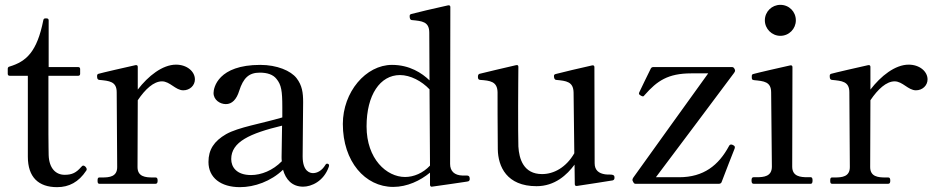

<svg xmlns="http://www.w3.org/2000/svg" viewBox="-20 -759 3857 793"><path d="M216 14C265 14 305 -7 336 -54C338 -56 338 -58 338 -60C338 -67 330 -75 324 -75C321 -75 318 -73 315 -69C295 -46 278 -37 247 -37C211 -37 183 -63 181 -118C181 -129 180 -163 180 -205V-446H303C308 -446 311 -449 311 -454V-474C311 -479 308 -482 303 -482H181V-675C181 -680 178 -683 173 -683H167C163 -683 160 -681 159 -676C133 -545 89 -505 19 -484C14 -483 12 -479 12 -475V-454C12 -449 15 -446 20 -446H95V-112C95 -27 139 14 216 14Z M707 -492C651 -492 592 -445 549 -389V-483C549 -488 546 -491 540 -490C508 -483 399 -458 386 -454C382 -452 381 -450 381 -445C381 -439 381 -430 390 -429C431 -425 462 -423 462 -378L464 -69C464 -29 432 -26 402 -26H390C384 -26 383 -21 383 -13C383 -5 384 0 390 0H623C629 0 631 -5 631 -13C631 -21 629 -26 623 -26H611C581 -26 548 -29 548 -69L549 -345C580 -391 615 -423 649 -423C682 -423 705 -386 737 -386C764 -386 785 -406 785 -431C785 -464 752 -492 707 -492Z M1331 -83C1329 -83 1327 -83 1324 -78C1309 -53 1289 -44 1273 -44C1263 -44 1230 -48 1230 -113C1230 -183 1232 -289 1232 -337C1232 -376 1228 -406 1205 -436C1181 -467 1124 -491 1055 -491C881 -491 862 -397 862 -375C862 -346 889 -329 913 -329C938 -329 957 -348 968 -384C985 -437 1008 -459 1053 -459C1084 -459 1108 -451 1122 -433C1142 -409 1146 -383 1146 -317V-274C1058 -248 966 -234 914 -205C864 -176 841 -141 841 -90C841 -25 892 14 971 14C1031 14 1099 -10 1149 -58C1160 -18 1186 12 1232 12C1266 12 1317 -10 1338 -70C1339 -73 1339 -75 1339 -76C1339 -80 1336 -83 1331 -83ZM1017 -36C957 -36 935 -69 935 -102C935 -173 1012 -208 1145 -240C1144 -188 1143 -134 1143 -111C1143 -105 1143 -99 1144 -93C1107 -55 1059 -36 1017 -36Z M1908 -34H1890C1857 -35 1839 -52 1839 -82L1840 -730C1840 -735 1837 -738 1831 -737C1789 -728 1687 -704 1678 -701C1673 -699 1672 -697 1672 -692C1672 -686 1673 -676 1682 -676C1723 -672 1753 -670 1753 -624L1754 -427C1723 -457 1672 -491 1599 -491C1491 -491 1396 -379 1396 -247C1396 -92 1488 13 1604 13C1662 13 1716 -13 1756 -46V4C1756 9 1759 13 1764 12C1804 6 1887 -5 1909 -9C1913 -10 1916 -10 1918 -13C1920 -15 1920 -17 1920 -20C1920 -25 1920 -34 1908 -34ZM1653 -28C1577 -28 1494 -102 1494 -237C1494 -367 1550 -449 1632 -449C1675 -449 1722 -424 1754 -390L1756 -75C1727 -44 1689 -28 1653 -28Z M2499 -38C2492 -38 2485 -38 2479 -39C2454 -43 2436 -55 2436 -85L2435 -482C2435 -487 2432 -490 2426 -489C2394 -482 2287 -457 2274 -453C2269 -451 2268 -449 2268 -445C2268 -439 2269 -430 2277 -429C2319 -425 2348 -422 2349 -377L2352 -126C2318 -67 2267 -40 2219 -40C2142 -40 2124 -103 2121 -154C2120 -176 2120 -251 2120 -322C2120 -389 2121 -458 2121 -483C2121 -489 2118 -491 2112 -490C2080 -483 1972 -457 1960 -454C1955 -452 1954 -447 1954 -442C1954 -437 1954 -430 1963 -429C2004 -426 2034 -423 2035 -378C2035 -363 2035 -217 2036 -143C2037 -71 2073 10 2196 10C2272 10 2322 -37 2353 -79L2354 1C2354 7 2357 10 2363 9C2394 4 2503 -12 2511 -14C2517 -16 2518 -21 2518 -25C2518 -32 2517 -38 2499 -38Z M2960 -6C2979 -55 3002 -116 3014 -145C3015 -148 3015 -149 3015 -151C3015 -155 3013 -157 3007 -160C3004 -162 3002 -162 2999 -162C2996 -162 2993 -160 2991 -156C2948 -76 2886 -27 2785 -27H2689C2689 -27 3009 -453 3012 -458C3016 -464 3016 -465 3016 -468C3016 -470 3015 -471 3014 -474C3011 -480 3008 -482 3003 -482H2678C2674 -482 2670 -480 2668 -476C2658 -455 2623 -385 2620 -377L2619 -373C2619 -369 2623 -366 2627 -364C2631 -362 2633 -361 2635 -361C2638 -361 2639 -362 2643 -367C2694 -425 2739 -456 2835 -456H2905C2905 -456 2599 -31 2596 -26C2594 -23 2592 -19 2592 -16C2592 -14 2593 -12 2594 -10C2597 -4 2599 0 2604 0H2950C2954 0 2958 -2 2960 -6Z M3203 -611C3239 -611 3267 -640 3267 -675C3267 -711 3239 -739 3203 -739C3168 -739 3139 -711 3139 -675C3139 -640 3168 -611 3203 -611ZM3329 0C3334 0 3336 -5 3336 -14C3336 -22 3334 -27 3329 -27H3316C3286 -27 3252 -30 3252 -71L3253 -482C3253 -487 3250 -490 3244 -489C3212 -482 3103 -457 3090 -453C3085 -451 3085 -448 3085 -441C3085 -434 3085 -429 3094 -428C3135 -424 3165 -422 3165 -377L3168 -71C3168 -30 3135 -27 3104 -27H3092C3086 -27 3084 -22 3084 -14C3084 -5 3086 0 3092 0Z M3733 -492C3677 -492 3618 -445 3575 -389V-483C3575 -488 3572 -491 3566 -490C3534 -483 3425 -458 3412 -454C3408 -452 3407 -450 3407 -445C3407 -439 3407 -430 3416 -429C3457 -425 3488 -423 3488 -378L3490 -69C3490 -29 3458 -26 3428 -26H3416C3410 -26 3409 -21 3409 -13C3409 -5 3410 0 3416 0H3649C3655 0 3657 -5 3657 -13C3657 -21 3655 -26 3649 -26H3637C3607 -26 3574 -29 3574 -69L3575 -345C3606 -391 3641 -423 3675 -423C3708 -423 3731 -386 3763 -386C3790 -386 3811 -406 3811 -431C3811 -464 3778 -492 3733 -492Z"/></svg>

Font: Shippori Mincho OTF Medium
Style: Regular
Weight: 500
Designer: FONTDASU
Foundry: FONTDASU / Google Inc. / but / Adobe
Version: Version 3.300;hotconv 1.0.109;makeotfexe 2.5.65596